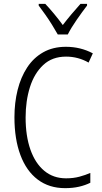

<svg xmlns="http://www.w3.org/2000/svg" viewBox="-20 -967 528 997"><path d="M323 -673Q251 -673 204.5 -629.5Q158 -586 135.5 -514.5Q113 -443 113 -357Q113 -261 138 -190Q163 -119 210 -80Q257 -41 323 -41Q361 -41 392.5 -49.5Q424 -58 449 -69V-18Q423 -5 390.5 2.5Q358 10 318 10Q235 10 176 -34.5Q117 -79 86 -162Q55 -245 55 -358Q55 -434 71.5 -500Q88 -566 121 -616.5Q154 -667 204.5 -695.5Q255 -724 322 -724Q398 -724 462 -690L440 -642Q386 -673 323 -673ZM280 -788Q267 -811 250 -838.5Q233 -866 214.5 -892Q196 -918 181 -938V-947H215Q236 -925 260.5 -895.5Q285 -866 306 -837Q329 -867 350.5 -892.5Q372 -918 398 -947H432V-938Q408 -907 378.5 -864.5Q349 -822 332 -788Z"/></svg>

Font: Noto Sans Ethiopic Condensed Light
Style: Regular
Weight: 300
Width: 3
Designer: Monotype Design Team
Foundry: Monotype Imaging Inc.
Version: Version 2.102; ttfautohint (v1.8.4.7-5d5b)